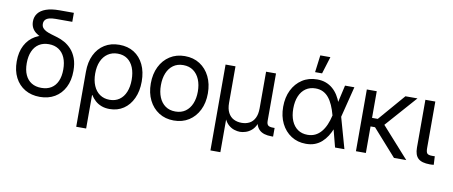

<svg xmlns="http://www.w3.org/2000/svg" viewBox="-77 -1066 3777 1600"><g transform="rotate(10 1811.5 -265.5)"><path d="M278.8 11.7Q207 11.7 152.8 -20Q98.6 -51.8 68.6 -110.1Q38.6 -168.5 38.6 -247.1Q38.6 -326.2 68.6 -383.3Q98.6 -440.4 152.8 -471.4Q207 -502.4 278.3 -502.4V-458Q239.3 -466.3 208.5 -478.5Q177.7 -490.7 156.5 -507.8Q135.3 -524.9 124.5 -547.4Q113.8 -569.8 113.8 -598.1Q113.8 -637.7 136 -666.7Q158.2 -695.8 203.1 -711.7Q248 -727.5 315.4 -727.5H437.5V-651.4H295.9Q263.2 -651.4 241.7 -645Q220.2 -638.7 209.5 -625.5Q198.7 -612.3 198.7 -592.8Q198.7 -571.8 210 -558.1Q221.2 -544.4 240.7 -534.9Q260.3 -525.4 284.9 -518.3Q309.6 -511.2 336.9 -502.9Q366.7 -494.1 398.4 -476.6Q430.2 -459 457.3 -429.7Q484.4 -400.4 501.2 -356.2Q518.1 -312 518.1 -250Q518.1 -168.9 488 -110.4Q458 -51.8 404.1 -20Q350.1 11.7 278.8 11.7ZM278.3 -64.5Q327.1 -64.5 361.6 -85.7Q396 -106.9 414.3 -147.7Q432.6 -188.5 432.6 -246.6Q432.6 -305.2 414.3 -347.2Q396 -389.2 361.3 -411.6Q326.7 -434.1 278.3 -434.1Q230 -434.1 195.3 -411.9Q160.6 -389.6 142.1 -347.4Q123.5 -305.2 123.5 -246.6Q123.5 -188 142.1 -147.5Q160.6 -106.9 195.1 -85.7Q229.5 -64.5 278.3 -64.5Z M621.6 204.1V-261.7Q621.6 -343.8 650.9 -404.3Q680.2 -464.8 733.2 -498Q786.1 -531.2 857.9 -531.2Q929.7 -531.2 982.4 -498.3Q1035.2 -465.3 1064.5 -404.5Q1093.8 -343.8 1093.8 -261.2Q1093.8 -180.2 1065.4 -118.9Q1037.1 -57.6 986.6 -23.7Q936 10.3 868.7 10.3Q829.6 10.3 799.3 -1.5Q769 -13.2 746.6 -33.4Q724.1 -53.7 708 -79.6H705.6V204.1ZM856 -65.4Q903.8 -65.4 938.2 -89.6Q972.7 -113.8 990.7 -158Q1008.8 -202.1 1008.8 -261.2Q1008.8 -320.3 991 -364.3Q973.1 -408.2 939.5 -432.1Q905.8 -456.1 857.4 -456.1Q809.6 -456.1 773.9 -431.9Q738.3 -407.7 719.2 -364Q700.2 -320.3 700.2 -261.2Q700.2 -202.1 719 -158Q737.8 -113.8 772.9 -89.6Q808.1 -65.4 856 -65.4Z M1412.1 11.7Q1340.3 11.7 1285.9 -22.9Q1231.4 -57.6 1201.2 -118.7Q1170.9 -179.7 1170.9 -259.8Q1170.9 -340.3 1201.2 -401.9Q1231.4 -463.4 1285.9 -498.3Q1340.3 -533.2 1412.1 -533.2Q1484.9 -533.2 1539.1 -498.3Q1593.3 -463.4 1623.5 -401.9Q1653.8 -340.3 1653.8 -259.8Q1653.8 -179.7 1623.5 -118.7Q1593.3 -57.6 1539.1 -22.9Q1484.9 11.7 1412.1 11.7ZM1412.1 -64.5Q1462.4 -64.5 1497.3 -89.4Q1532.2 -114.3 1550.5 -158.4Q1568.8 -202.6 1568.8 -259.8Q1568.8 -317.9 1550.5 -362.1Q1532.2 -406.2 1497.3 -431.6Q1462.4 -457 1412.1 -457Q1362.3 -457 1327.4 -431.9Q1292.5 -406.7 1274.4 -362.3Q1256.3 -317.9 1256.3 -259.8Q1256.3 -202.1 1274.4 -158.2Q1292.5 -114.3 1327.4 -89.4Q1362.3 -64.5 1412.1 -64.5Z M1757.3 204.1V-522.5H1841.3V-213.9Q1841.3 -162.6 1858.6 -129.9Q1876 -97.2 1905.5 -82.3Q1935.1 -67.4 1972.7 -67.4Q2010.3 -67.4 2038.8 -82.5Q2067.4 -97.7 2083.7 -130.1Q2100.1 -162.6 2100.1 -213.9V-522.5H2184.1V-121.6Q2184.1 -94.2 2196 -83.7Q2208 -73.2 2237.8 -73.2H2251.5V0H2236.8Q2168.9 0 2135.5 -31Q2102.1 -62 2102.1 -121.6V-170.9H2122.1Q2122.1 -116.7 2107.2 -81.8Q2092.3 -46.9 2068.8 -27.1Q2045.4 -7.3 2019.5 0.7Q1993.7 8.8 1971.7 8.8Q1949.7 8.8 1923.8 0.7Q1897.9 -7.3 1875 -27.1Q1852.1 -46.9 1836.9 -81.8Q1821.8 -116.7 1821.8 -170.9H1841.3V204.1Z M2530.3 11.7Q2459.5 11.7 2405.5 -23.2Q2351.6 -58.1 2321.3 -119.1Q2291 -180.2 2291 -259.8Q2291 -339.8 2321.3 -401.4Q2351.6 -462.9 2405.8 -498Q2460 -533.2 2531.2 -533.2Q2572.3 -533.2 2605 -521Q2637.7 -508.8 2663.3 -486.8Q2689 -464.8 2708.3 -434.3Q2727.5 -403.8 2740.7 -366.2H2771L2781.2 -262.7L2855 0H2775.9L2707.5 -262.7Q2695.8 -307.1 2679.9 -343Q2664.1 -378.9 2643.3 -404.3Q2622.6 -429.7 2595 -443.4Q2567.4 -457 2531.7 -457Q2483.4 -457 2448.5 -432.9Q2413.6 -408.7 2395 -364.3Q2376.5 -319.8 2376.5 -259.8Q2376.5 -200.2 2395 -156.2Q2413.6 -112.3 2448 -88.4Q2482.4 -64.5 2530.8 -64.5Q2566.9 -64.5 2595.5 -78.4Q2624 -92.3 2645.8 -118.2Q2667.5 -144 2683.1 -179.9Q2698.7 -215.8 2708.5 -259.8L2768.1 -522.5H2847.2L2781.2 -259.8L2771 -156.2H2741.7Q2727.5 -119.6 2708 -89.1Q2688.5 -58.6 2663.1 -35.9Q2637.7 -13.2 2605 -0.7Q2572.3 11.7 2530.3 11.7ZM2502.9 -589.8 2521.5 -734.9H2606.9L2562 -589.8Z M3036.6 -522.5V0H2952.6V-522.5ZM3381.3 -522.5 3118.2 -224.6H3003.4V-296.9H3085L3279.3 -522.5ZM3274.4 0 3072.3 -227.1 3114.7 -294.4 3378.4 0Z M3578.1 1Q3508.8 1 3478.5 -27.1Q3448.2 -55.2 3448.2 -117.2V-522.5H3532.2V-128.9Q3532.2 -95.2 3542.5 -83.7Q3552.7 -72.3 3583.5 -72.3Q3589.8 -72.3 3596.2 -72.3Q3602.5 -72.3 3606.9 -72.8L3610.8 -1Q3603.5 0 3595 0.5Q3586.4 1 3578.1 1Z"/></g></svg>

Font: Inter 28pt
Style: Regular
Weight: 400
Designer: Rasmus Andersson
Foundry: rsms
Version: Version 4.001;git-66647c0bb